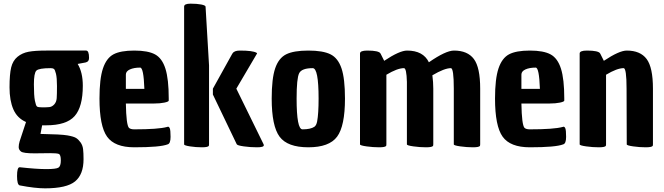

<svg xmlns="http://www.w3.org/2000/svg" viewBox="-20 -788 3627 1048"><path d="M254 48 169 49Q107 49 94.5 39Q82 29 82 15Q82 1 87 -16L122 -122Q74 -143 53 -191Q32 -239 32 -311Q32 -383 41 -420Q50 -457 75.5 -478Q101 -499 136 -505.5Q171 -512 232 -512H450Q466 -512 466 -472Q466 -452 450 -448L447 -447L404 -439Q432 -393 432 -320Q432 -205 387.5 -154.5Q343 -104 232 -104H210L201 -57Q314 -55 348 -49Q382 -43 395 -35Q408 -27 419.5 -11Q431 5 433.5 26Q436 47 436 81Q436 164 390 202Q344 240 226 240Q171 240 88 224Q73 221 73 173Q73 125 87 125Q87 125 88 125H89Q179 135 232.5 135Q286 135 299 127Q312 119 312 87.5Q312 56 300.5 52Q289 48 254 48ZM257 -416Q192 -416 178.5 -402.5Q165 -389 165 -327.5Q165 -266 170.5 -238.5Q176 -211 182 -206.5Q188 -202 211.5 -202Q235 -202 249.5 -203.5Q264 -205 276 -218Q288 -231 289.5 -252Q291 -273 291 -318Q291 -363 285.5 -385.5Q280 -408 274 -412Q268 -416 257 -416Z M713 16Q606 16 564.5 -42Q523 -100 523 -250Q523 -358 542 -414.5Q561 -471 599.5 -491.5Q638 -512 713 -512Q788 -512 826.5 -491Q865 -470 883 -413Q901 -356 901 -251Q901 -245 901 -239Q901 -233 877.5 -228Q854 -223 821 -223H667Q669 -106 684 -90Q693 -82 713 -82Q844 -82 892 -95Q894 -96 895 -96Q902 -98 906.5 -88Q911 -78 911 -41Q911 -4 895 0Q854 16 713 16ZM667 -381V-303H768Q764 -419 745 -419Q711 -419 689 -409Q667 -399 667 -381Z M1121 0Q1121 6 1120 8Q1115 16 1082 16Q1049 16 1017 11Q985 6 985 0V-752Q985 -768 1020 -768Q1055 -768 1078 -763.5Q1101 -759 1102 -752L1121 -431ZM1420 5Q1420 16 1383 16Q1346 16 1311 11Q1276 6 1273 0L1272 -1L1142 -272V-304L1248 -495Q1249 -495 1249 -496Q1258 -512 1289 -512Q1360 -512 1380 -500Q1384 -498 1383 -496L1270 -304L1419 0Q1420 3 1420 5Z M1463 -250Q1463 -359 1482 -415Q1501 -471 1542 -491.5Q1583 -512 1663 -512Q1743 -512 1784 -491.5Q1825 -471 1844 -415Q1863 -359 1863 -250Q1863 -100 1820 -42Q1777 16 1663 16Q1549 16 1506 -42Q1463 -100 1463 -250ZM1599 -250Q1599 -82 1631 -82Q1675 -82 1696 -96Q1707 -104 1711 -125Q1719 -167 1719 -250Q1719 -416 1687 -416Q1627 -416 1613 -388.5Q1599 -361 1599 -250Z M2457 0V-304Q2457 -416 2441 -416Q2406 -416 2340 -377Q2345 -340 2345 -304V0Q2345 6 2344 8Q2339 16 2305.5 16Q2272 16 2236.5 11Q2201 6 2201 0V-341Q2199 -416 2185 -416Q2149 -416 2089 -380V0Q2089 6 2088 8Q2083 16 2049.5 16Q2016 16 1980.5 11Q1945 6 1945 0V-496Q1945 -512 1985 -512Q2048 -512 2057 -496Q2057 -494 2058 -494L2077 -456Q2161 -512 2202 -512Q2290 -512 2321 -448Q2413 -512 2458 -512Q2532 -512 2566.5 -466Q2601 -420 2601 -304V0Q2601 6 2600 8Q2595 16 2561.5 16Q2528 16 2492.5 11Q2457 6 2457 0Z M2872 16Q2765 16 2723.5 -42Q2682 -100 2682 -250Q2682 -358 2701 -414.5Q2720 -471 2758.5 -491.5Q2797 -512 2872 -512Q2947 -512 2985.5 -491Q3024 -470 3042 -413Q3060 -356 3060 -251Q3060 -245 3060 -239Q3060 -233 3036.5 -228Q3013 -223 2980 -223H2826Q2828 -106 2843 -90Q2852 -82 2872 -82Q3003 -82 3051 -95Q3053 -96 3054 -96Q3061 -98 3065.5 -88Q3070 -78 3070 -41Q3070 -4 3054 0Q3013 16 2872 16ZM2826 -381V-303H2927Q2923 -419 2904 -419Q2870 -419 2848 -409Q2826 -399 2826 -381Z M3401 -512Q3475 -512 3509.5 -466Q3544 -420 3544 -304V0Q3544 6 3543 8Q3538 16 3504.5 16Q3471 16 3436 11Q3401 6 3401 0L3400 -304Q3400 -416 3384 -416Q3348 -416 3288 -380V0Q3288 6 3287 8Q3282 16 3248.5 16Q3215 16 3179.5 11Q3144 6 3144 0V-496Q3144 -512 3184 -512Q3247 -512 3256 -496Q3256 -494 3257 -494L3276 -456Q3360 -512 3401 -512Z"/></svg>

Font: Chau Philomene One
Style: Regular
Weight: 400
Designer: Vicente Lamonaca
Foundry: TipoType
Version: Version 1.002